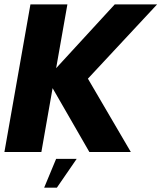

<svg xmlns="http://www.w3.org/2000/svg" viewBox="-31 -695 738 878"><path d="M-10.8 0H158.2L209.5 -291.9L377.6 0H567.2L371 -335.3L687.5 -675H493.8L225.7 -383.2L277.2 -675H108.2ZM170.9 163.3H229L319.6 31.6H225.6Z"/></svg>

Font: Anybody Thin
Style: Italic
Weight: 100
Italic angle: -10°
Designer: Tyler Finck
Foundry: Etcetera Type Company
Version: Version 1.114;gftools[0.9.25]